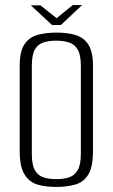

<svg xmlns="http://www.w3.org/2000/svg" viewBox="-20 -728 447 760"><path d="M202 12Q160 12 128 2.5Q96 -7 77 -37.5Q58 -68 58 -130V-468Q58 -525 77 -553Q96 -581 129 -590Q162 -599 204 -599Q246 -599 278.5 -589.5Q311 -580 329.5 -552Q348 -524 348 -468V-130Q348 -67 329.5 -37Q311 -7 278 2.5Q245 12 202 12ZM203 -19Q232 -19 253.5 -26Q275 -33 287.5 -54.5Q300 -76 300 -119V-467Q300 -511 287.5 -532Q275 -553 253 -560Q231 -567 203 -567Q174 -567 152 -560Q130 -553 118 -532Q106 -511 106 -467V-119Q106 -76 118 -54.5Q130 -33 152 -26Q174 -19 203 -19ZM186 -629 102 -707H140L204 -656L268 -708H305L221 -629Z"/></svg>

Font: Alumni Sans Light
Style: Regular
Weight: 300
Version: Version 1.018